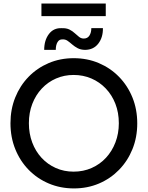

<svg xmlns="http://www.w3.org/2000/svg" viewBox="-20 -1056 833 1084"><path d="M397.5 7.8Q321.3 7.8 255.9 -19.8Q190.4 -47.4 141.8 -97.2Q93.3 -147 66.2 -214.1Q39.1 -281.2 39.1 -360.4Q39.1 -438.5 65.9 -505.4Q92.8 -572.3 141.1 -622.1Q189.5 -671.9 254.6 -699.7Q319.8 -727.5 396 -727.5Q472.7 -727.5 538.1 -699.7Q603.5 -671.9 652.1 -622.1Q700.7 -572.3 727.8 -505.4Q754.9 -438.5 754.9 -359.4Q754.9 -280.8 727.8 -213.9Q700.7 -147 652.1 -97.2Q603.5 -47.4 538.6 -19.8Q473.6 7.8 397.5 7.8ZM395.5 -86.9Q450.7 -86.9 497.6 -107.7Q544.4 -128.4 578.6 -165.5Q612.8 -202.6 631.8 -252.4Q650.9 -302.2 650.9 -360.4Q650.9 -419.9 631.6 -469.7Q612.3 -519.5 577.4 -556.2Q542.5 -592.8 496.1 -612.8Q449.7 -632.8 395.5 -632.8Q342.3 -632.8 296.4 -612.8Q250.5 -592.8 216.1 -556.2Q181.6 -519.5 162.4 -469.7Q143.1 -419.9 143.1 -360.4Q143.1 -301.8 161.9 -251.7Q180.7 -201.7 214.8 -164.8Q249 -127.9 295.2 -107.4Q341.3 -86.9 395.5 -86.9ZM229.5 -774.4Q229.5 -828.6 256.1 -863.8Q282.7 -898.9 328.1 -897Q354.5 -897.9 372.1 -889.2Q389.6 -880.4 402.3 -868.4Q415 -856.4 426.8 -847.4Q438.5 -838.4 453.1 -838.4Q474.1 -838.4 484.9 -855.2Q495.6 -872.1 495.6 -897H561Q562 -845.2 535.2 -810.1Q508.3 -774.9 460.4 -774.4Q435.5 -774.9 418.5 -783.9Q401.4 -793 387.9 -804.7Q374.5 -816.4 361.8 -825.4Q349.1 -834.5 333.5 -833.5Q314.9 -835 304.9 -818.4Q294.9 -801.8 294.9 -774.4ZM213.9 -964.8V-1036.1H577.1V-964.8Z"/></svg>

Font: Reddit Sans Medium
Style: Regular
Weight: 500
Designer: Stephen Hutchings
Foundry: Reddit
Version: Version 1.014